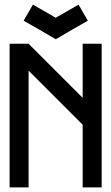

<svg xmlns="http://www.w3.org/2000/svg" viewBox="-20 -809 480 829"><path d="M418.9 0H336.9V-270.5L103.5 -503.9V0H21.5V-620.1H103.5Q180.7 -542 336.9 -386.7V-620.1H418.9ZM220.7 -639.6Q174.8 -667 82 -719.7Q95.7 -743.2 122.1 -789.1Q155.3 -769.5 220.7 -732.4Q252.9 -751 319.3 -789.1Q332 -765.6 359.4 -719.7Q312.5 -693.4 220.7 -639.6Z"/></svg>

Font: mr_KirucoupageG
Style: Regular
Weight: 400
Designer: Jan Henkel
Version: Version 1.00 May 25, 2020, initial release